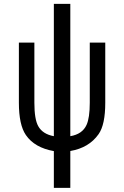

<svg xmlns="http://www.w3.org/2000/svg" viewBox="-20 -752 626 968"><path d="M251.5 195.3V9.8Q154.3 -7.3 110.4 -71.3Q75.2 -122.6 75.2 -233.9V-537.1H153.3V-233.9Q153.3 -150.4 172.9 -115.7Q195.3 -75.7 251.5 -65.4V-732.4H334.5V-65.4Q395.5 -75.7 416.5 -122.6Q432.6 -158.2 432.6 -233.9V-537.1H510.7V-233.9Q510.7 -123.5 477.1 -75.7Q428.7 -6.8 334.5 9.3V195.3Z"/></svg>

Font: Consola Mono
Style: Book
Weight: 400
Monospace: yes
Designer: Wojciech Kalinowski "wmk69" (wmk69@o2.pl)
Foundry: Wojciech Kalinowski "wmk69" (wmk69@o2.pl)
Version: Version 2.1.0